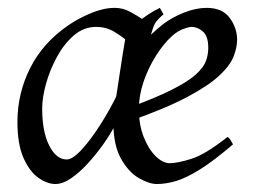

<svg xmlns="http://www.w3.org/2000/svg" viewBox="-20 -440 635 478"><path d="M570.3 -341.3Q570.3 -321.8 561.5 -299.3Q552.7 -276.9 525.9 -251.7Q499 -226.6 445.1 -198Q391.1 -169.4 300.8 -137.7Q300.8 -137.7 295.2 -149.4Q289.6 -161.1 297.9 -170.9Q366.7 -195.8 407.2 -216.3Q447.8 -236.8 467.3 -254.4Q486.8 -272 492.7 -288.1Q498.5 -304.2 498.5 -320.8Q498.5 -349.6 485.4 -361.3Q472.2 -373 457 -373Q450.2 -373 436.3 -367.9Q422.4 -362.8 409.2 -351.1Q388.2 -332.5 368.9 -302.2Q349.6 -272 337.6 -237.1Q325.7 -202.1 325.7 -168.9Q325.7 -129.9 337.6 -99.4Q349.6 -68.8 367.4 -51.3Q385.3 -33.7 402.8 -33.7Q421.9 -33.7 456.8 -44.7Q491.7 -55.7 546.4 -99.1Q551.3 -96.2 554.7 -90.1Q558.1 -84 560.1 -80.6Q510.3 -38.1 476.1 -17.1Q441.9 3.9 417.2 11Q392.6 18.1 370.6 18.1Q351.1 18.1 325.4 3.2Q299.8 -11.7 281 -45.4Q262.2 -79.1 262.2 -135.7Q262.2 -206.5 294.7 -270.3Q327.1 -334 386.2 -379.9Q407.7 -396.5 437.5 -408.4Q467.3 -420.4 494.6 -420.4Q533.7 -420.4 552 -395.3Q570.3 -370.1 570.3 -341.3ZM387.2 -404.3Q372.1 -392.1 366 -381.8Q359.9 -371.6 353 -341.3Q346.7 -309.1 331.3 -272Q315.9 -234.9 299.1 -201.4Q282.2 -168 270.3 -147Q258.3 -126 258.3 -126Q258.3 -126 261 -144.5Q263.7 -163.1 268.1 -191.4Q272.5 -219.7 277.1 -250.5Q281.7 -281.2 285.6 -305.9Q289.6 -330.6 291.5 -341.3Q295.9 -361.8 322 -383.8Q348.1 -405.8 377.9 -420.4ZM364.3 -377.9Q351.6 -369.1 345 -356.2Q338.4 -343.3 334 -333.5Q329.6 -323.7 321.8 -323.7Q313.5 -323.7 299.1 -336.2Q284.7 -348.6 264.6 -360.8Q244.6 -373 219.2 -373Q188.5 -373 163.8 -351.8Q139.2 -330.6 121.6 -298.1Q104 -265.6 94.5 -231.2Q85 -196.8 85 -169.9Q85 -112.3 102.5 -77.6Q120.1 -43 146 -43Q161.1 -43 184.3 -68.6Q207.5 -94.2 231.2 -131.8Q254.9 -169.4 272 -205.1L264.6 -125Q253.9 -104.5 236.6 -80.1Q219.2 -55.7 198.7 -33.2Q178.2 -10.7 157.2 3.7Q136.2 18.1 117.7 18.1Q97.7 18.1 75.7 2.7Q53.7 -12.7 38.6 -46.6Q23.4 -80.6 23.4 -136.7Q23.4 -208 55.4 -271.2Q87.4 -334.5 151.4 -377.9Q175.8 -394.5 207 -407.5Q238.3 -420.4 265.6 -420.4Q286.1 -420.4 304.4 -410.4Q322.8 -400.4 338.1 -389.9Q353.5 -379.4 364.3 -377.9Z"/></svg>

Font: Dai Banna SIL Light
Style: Italic
Weight: 300
Italic angle: -11°
Designer: Victor Gaultney
Foundry: SIL International
Version: Version 4.000